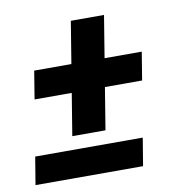

<svg xmlns="http://www.w3.org/2000/svg" viewBox="-66 -599 632 661"><g transform="rotate(-10 250.0 -268.0)"><path d="M160 -144 184 -291H54L70 -389H200L224 -536H340L316 -389H446L430 -291H300L276 -144ZM6 0 22 -97H398L382 0Z"/></g></svg>

Font: Iosevka Curly Slab XBdObl
Style: Regular
Weight: 800
Italic angle: -9°
Monospace: yes
Designer: Belleve Invis
Foundry: Belleve Invis
Version: Version 11.1.0; ttfautohint (v1.8.3)